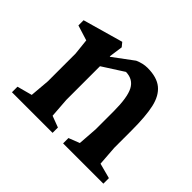

<svg xmlns="http://www.w3.org/2000/svg" viewBox="-106 -592 744 744"><g transform="rotate(45 266.0 -220.0)"><path d="M25.4 -30.3 86.9 -46.9 93.8 -127.9V-280.3L86.9 -345.7L24.4 -365.2V-393.6L189.5 -440.4L203.1 -423.8L195.3 -368.2L196.3 -365.2L279.3 -426.8Q305.7 -438.5 330.1 -438.5Q381.8 -438.5 409.7 -415.5Q437.5 -392.6 447.8 -346.7Q458 -300.8 458 -223.6V-127.9L463.9 -46.9L526.4 -30.3V0H305.7V-29.3L350.6 -46.9L356.4 -127.9V-225.6Q356.4 -301.8 339.4 -334.5Q322.3 -367.2 282.2 -368.2L195.3 -312.5V-127.9L201.2 -46.9L248 -29.3V0H25.4Z"/></g></svg>

Font: Comprehension Dark
Style: Regular
Weight: 700
Designer: Alfredo Marco Pradil
Foundry: Alfredo Marco Pradil
Version: 1.0